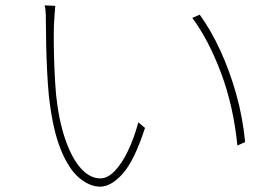

<svg xmlns="http://www.w3.org/2000/svg" viewBox="-20 -703 1040 719"><path d="M187 -681Q186 -672 184.5 -649.5Q183 -627 182 -609Q181 -579 181.5 -535.5Q182 -492 184 -443Q186 -394 190 -348Q200 -253 224 -182.5Q248 -112 282 -73.5Q316 -35 356 -35Q383 -35 409.5 -62.5Q436 -90 459 -137.5Q482 -185 498 -245L523 -224Q483 -101 439.5 -52.5Q396 -4 355 -4Q316 -4 276.5 -37Q237 -70 207 -144.5Q177 -219 163 -344Q159 -385 156.5 -435.5Q154 -486 153 -532.5Q152 -579 152 -606Q152 -620 151.5 -645.5Q151 -671 147 -683ZM728 -648Q770 -590 805 -514Q840 -438 864.5 -351Q889 -264 898 -171L869 -158Q854 -307 807.5 -430.5Q761 -554 700 -636Z"/></svg>

Font: Source Han Sans SC ExtraLight
Style: Regular
Weight: 250
Designer: Ryoko NISHIZUKA 西塚涼子 (kana, bopomofo & ideographs); Paul D. Hunt (Latin, Greek & Cyrillic); Sandoll Communications 산돌커뮤니
Foundry: Adobe
Version: Version 2.004;hotconv 1.0.118;makeotfexe 2.5.65603